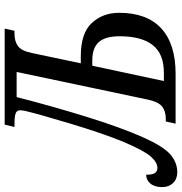

<svg xmlns="http://www.w3.org/2000/svg" viewBox="-34 -754 761 802"><g transform="rotate(-90 346.0 -353.5)"><path d="M-35 -56Q-35 -88 -20 -105.5Q-5 -123 17 -123Q15 -76 45 -76Q68 -76 92.5 -103.5Q117 -131 154 -218Q189 -303 230.5 -441Q272 -579 284 -632L286 -648Q286 -664 272 -668.5Q258 -673 229 -673H216L226 -714H627L618 -673H606Q574 -673 554 -658.5Q534 -644 525 -600L482 -396H512Q608 -396 650.5 -350Q693 -304 693 -236Q693 -120 628 -60Q563 0 438 0H230L239 -41H250Q281 -41 300.5 -55.5Q320 -70 330 -114L446 -664H341Q304 -519 259 -373.5Q214 -228 173 -136Q135 -51 101.5 -22Q68 7 27 7Q-1 7 -18 -10.5Q-35 -28 -35 -56ZM443 -49Q522 -49 558.5 -96Q595 -143 595 -233Q595 -294 570.5 -321Q546 -348 495 -348H472L408 -49Z"/></g></svg>

Font: Noto Serif Cond
Style: Italic
Weight: 400
Width: 3
Italic angle: -12°
Designer: Monotype Design Team
Foundry: Monotype Imaging Inc.
Version: Version 1.001